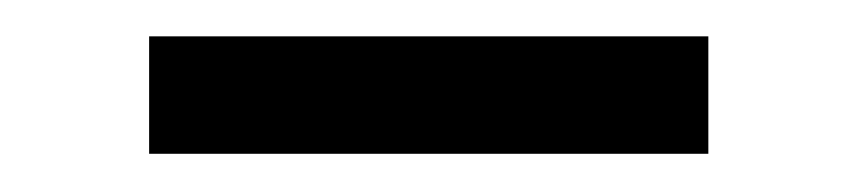

<svg xmlns="http://www.w3.org/2000/svg" viewBox="-20 -366 460 103"><path d="M60 -283.5H360V-346.5H60Z"/></svg>

Font: Eudonet
Style: Regular
Weight: 400
Designer: Mikhail Sharanda
Foundry: Mikhail Sharanda
Version: Version 4.503;Glyphs 3.1.2 (3151)